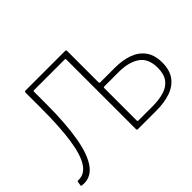

<svg xmlns="http://www.w3.org/2000/svg" viewBox="-136 -1036 1334 1334"><g transform="rotate(-45 530.5 -369.5)"><path d="M581 0V-501H610V-424Q610 -415 618 -415H761Q837 -415 895.5 -394Q954 -373 987.5 -327Q1021 -281 1021 -207Q1021 -133 987 -87Q953 -41 893 -20.5Q833 0 755 0ZM619 -40H754Q822 -40 871 -55Q920 -70 946.5 -106Q973 -142 973 -204Q973 -296 915 -335.5Q857 -375 761 -375H617Q610 -375 610 -365V-48Q610 -40 619 -40ZM601 -742Q610 -742 610 -732V-10Q610 -5 608 -2.5Q606 0 601 0H574Q564 0 564 -9V-695Q564 -702 557 -702H253Q247 -702 247 -696V-574Q247 -380 223.5 -247.5Q200 -115 150 -51.5Q100 12 20 1Q14 -1 15 -6L20 -37Q22 -43 27 -42Q88 -38 126.5 -95Q165 -152 183 -272Q201 -392 201 -574V-732Q201 -742 210 -742Z"/></g></svg>

Font: Libre Franklin Thin
Style: Regular
Weight: 100
Designer: Pablo Impallari, Rodrigo Fuenzalida, Nhung Nguyen
Foundry: Impallari Type
Version: Version 3.000